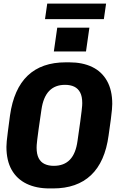

<svg xmlns="http://www.w3.org/2000/svg" viewBox="-20 -1045 648 1075"><path d="M257 10Q183 10 128.8 -16.2Q74.5 -42.5 45.2 -94.2Q16 -146 16 -223Q16 -236 17.8 -254.8Q19.5 -273.5 24 -307.5Q28.5 -341.5 36 -398.5Q57 -547.5 135.2 -621.8Q213.5 -696 348 -696H368Q442.5 -696 496.2 -670Q550 -644 579.2 -592Q608.5 -540 608.5 -463Q608.5 -450.5 606.8 -431.5Q605 -412.5 600.8 -378.5Q596.5 -344.5 588 -286.5Q568 -138.5 489.5 -64.2Q411 10 277 10ZM281 -116.5Q338.5 -116.5 371.5 -151Q404.5 -185.5 414 -256Q424 -323 429.2 -363Q434.5 -403 437 -423.8Q439.5 -444.5 440 -453.8Q440.5 -463 440.5 -468Q440.5 -505 428.8 -527.2Q417 -549.5 395.5 -559.8Q374 -570 344 -570Q288 -570 255 -535.5Q222 -501 212 -431Q202 -364 196.5 -324Q191 -284 188.5 -263Q186 -242 185.5 -233Q185 -224 185 -218.5Q185 -182 196.5 -159.5Q208 -137 229.8 -126.8Q251.5 -116.5 281 -116.5ZM232 -938 244.5 -1025H574L561.5 -938ZM281.5 -757 300.5 -890H480.5L461.5 -757Z"/></svg>

Font: Chivo Mono Medium
Style: Italic
Weight: 500
Italic angle: -8.05°
Monospace: yes
Designer: Hector Gatti
Foundry: Omnibus-Type
Version: Version 1.008